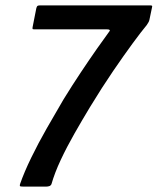

<svg xmlns="http://www.w3.org/2000/svg" viewBox="-20 -693 585 713"><path d="M70 0Q59 0 55.5 -1Q52 -2 55 -11Q70 -54 96 -107.5Q122 -161 154 -217Q186 -273 216 -324Q248 -376 280 -424Q312 -472 340 -512Q368 -552 388 -579Q388 -582 385 -583Q382 -584 377 -584H109Q103 -584 101.5 -585Q100 -586 101 -592L115 -663Q117 -670 120 -671.5Q123 -673 129 -673H538Q543 -673 544.5 -671.5Q546 -670 544 -663L535 -620Q534 -615 531.5 -610.5Q529 -606 525 -600Q505 -576 473 -532.5Q441 -489 400 -429Q359 -369 314 -295Q285 -247 256.5 -197Q228 -147 205.5 -99Q183 -51 171 -9Q168 -3 162 -1.5Q156 0 151 0Z"/></svg>

Font: Glory Thin SemiBold
Style: Italic
Weight: 600
Italic angle: -12°
Version: Version 1.011